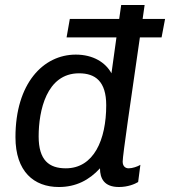

<svg xmlns="http://www.w3.org/2000/svg" viewBox="-20 -740 682 770"><path d="M628 -590 642 -664H552L560 -720H466L458 -664H260L247 -590H447L427 -446C403 -490 353 -521 284 -521C153 -521 42 -405 42 -190C42 -52 116 10 216 10C285 10 338 -18 381 -65C381 -24 398 10 457 10C493 10 521 -2 534 -10L543 -79C532 -72 511 -65 496 -65C483 -65 472 -73 472 -92C472 -117 505 -341 541 -590ZM244 -65C177 -65 135 -97 135 -193C135 -295 166 -446 297 -446C362 -446 406 -414 406 -318C406 -179 356 -65 244 -65Z"/></svg>

Font: Chivo
Style: Italic
Weight: 400
Italic angle: -8°
Designer: Hector Gatti
Foundry: Omnibus-Type
Version: Version 1.003;PS 001.003;hotconv 1.0.70;makeotf.lib2.5.58329